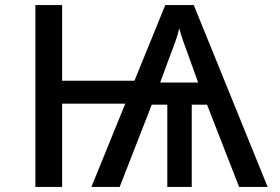

<svg xmlns="http://www.w3.org/2000/svg" viewBox="-20 -734 1100 754"><path d="M119 0H224V-327H472L339 0H450L576 -323H637V0H733V-323H793L919 0H1031L741 -714H629L508 -417H224V-714H119ZM609 -410 647 -513C662 -552 676 -587 684 -623C693 -587 707 -552 720 -516L758 -410Z"/></svg>

Font: Noto Sans Mono Condensed Medium
Style: Regular
Weight: 500
Width: 3
Designer: Monotype Design Team
Foundry: Monotype Imaging Inc.
Version: Version 2.014